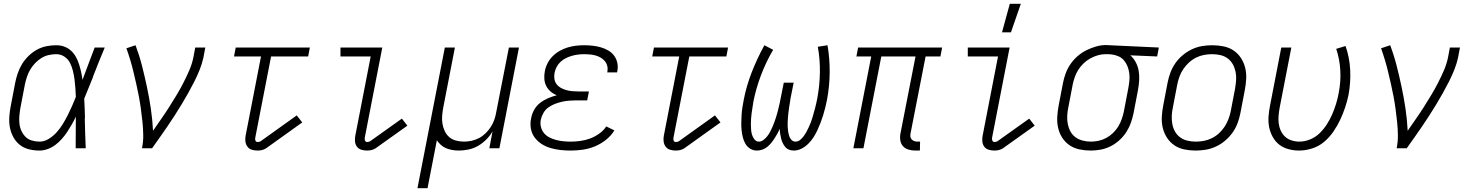

<svg xmlns="http://www.w3.org/2000/svg" viewBox="-20 -780 7740 1010"><path d="M188 12Q158 12 131 5Q104 -2 83.5 -18.5Q63 -35 50 -59Q37 -83 32 -110Q27 -137 29 -166Q31 -195 37 -225L60 -345Q65 -370 73.5 -395Q82 -420 96 -443Q110 -466 130.5 -486Q151 -506 175 -519Q199 -532 225 -537Q251 -542 276 -542Q299 -542 319 -534.5Q339 -527 354 -513Q369 -499 379 -481Q389 -463 395.5 -443Q402 -423 406.5 -402.5Q411 -382 414 -360Q430 -403 446 -445.5Q462 -488 478 -530H531Q515 -492 499.5 -453.5Q484 -415 469 -376V-374Q457 -346 446 -317.5Q435 -289 423 -261Q425 -235 425.5 -209.5Q426 -184 427 -158L426 -157Q427 -117 428 -78Q429 -39 431 0H378Q378 -41 378.5 -82.5Q379 -124 379 -166Q369 -145 357.5 -125Q346 -105 333.5 -86Q321 -67 305.5 -49.5Q290 -32 271.5 -18Q253 -4 231 4Q209 12 188 12ZM188 -35Q213 -35 236.5 -49.5Q260 -64 278 -84Q296 -104 310 -127Q324 -150 336 -173.5Q348 -197 358.5 -221Q369 -245 379 -270Q378 -293 376.5 -316.5Q375 -340 372 -362.5Q369 -385 363.5 -407.5Q358 -430 348 -449.5Q338 -469 319 -482Q300 -495 276 -495Q257 -495 236.5 -490.5Q216 -486 197.5 -474.5Q179 -463 164 -447Q149 -431 138.5 -413Q128 -395 121.5 -375Q115 -355 111 -336L88 -216Q84 -194 82 -173Q80 -152 82 -131.5Q84 -111 92 -93Q100 -75 113.5 -61Q127 -47 147 -41Q167 -35 188 -35Z M727 0Q734 -35 733.5 -69.5Q733 -104 729.5 -137.5Q726 -171 721.5 -204.5Q717 -238 711 -270.5Q705 -303 697.5 -335.5Q690 -368 682.5 -400Q675 -432 665.5 -463.5Q656 -495 645 -526L693 -542Q713 -489 727 -434Q741 -379 753 -322.5Q765 -266 773.5 -208.5Q782 -151 785 -92Q806 -123 827.5 -153.5Q849 -184 869 -215.5Q889 -247 908 -278.5Q927 -310 944 -343Q961 -376 975.5 -409.5Q990 -443 997 -477L1007 -530H1060L1050 -477Q1043 -445 1030.5 -413.5Q1018 -382 1002.5 -351.5Q987 -321 970 -290.5Q953 -260 935 -230.5Q917 -201 898.5 -172Q880 -143 860 -114Q840 -85 820 -56.5Q800 -28 780 0Z M1334 12Q1319 12 1304.5 7.5Q1290 3 1281.5 -8.5Q1273 -20 1271 -35.5Q1269 -51 1272 -66L1353 -483H1211L1220 -530H1610L1601 -483H1406L1323 -57Q1321 -49 1323.5 -41Q1326 -33 1335 -33Q1339 -33 1343.5 -34Q1348 -35 1351 -37L1541 -173L1570 -136L1380 0Q1369 7 1357.5 9.5Q1346 12 1334 12Z M1911 12Q1895 12 1880.5 7.5Q1866 3 1857.5 -8.5Q1849 -20 1847.5 -35.5Q1846 -51 1849 -66L1930 -483H1771V-530H1991L1899 -57Q1897 -49 1900 -41Q1903 -33 1911 -33Q1915 -33 1919.5 -34Q1924 -35 1927 -37L2094 -156L2123 -119L1956 0Q1945 7 1933.5 9.5Q1922 12 1911 12Z M2176 210 2320 -530H2373L2312 -216Q2308 -194 2306 -172Q2304 -150 2307.5 -129.5Q2311 -109 2319.5 -90.5Q2328 -72 2343 -59Q2358 -46 2378.5 -40.5Q2399 -35 2421 -35Q2441 -35 2461 -39.5Q2481 -44 2499.5 -53.5Q2518 -63 2534 -78.5Q2550 -94 2561.5 -112Q2573 -130 2580 -149.5Q2587 -169 2590 -188L2657 -530H2710L2607 0H2554L2571 -89Q2558 -66 2538 -46Q2518 -26 2494.5 -12.5Q2471 1 2444.5 6.5Q2418 12 2394 12Q2376 12 2359 9Q2342 6 2326.5 -0.5Q2311 -7 2299 -18Q2287 -29 2278 -42L2229 210Z M2982 12Q2954 12 2927.5 9Q2901 6 2875.5 -1.5Q2850 -9 2828.5 -23Q2807 -37 2792 -57.5Q2777 -78 2772.5 -104.5Q2768 -131 2774 -158Q2778 -181 2790 -202.5Q2802 -224 2821.5 -239Q2841 -254 2863.5 -263.5Q2886 -273 2909 -279Q2891 -286 2876.5 -298.5Q2862 -311 2853.5 -327.5Q2845 -344 2843.5 -364.5Q2842 -385 2846 -405Q2850 -427 2860.5 -447.5Q2871 -468 2887.5 -484.5Q2904 -501 2924.5 -512.5Q2945 -524 2966.5 -530.5Q2988 -537 3010 -539.5Q3032 -542 3053 -542Q3076 -542 3098 -539.5Q3120 -537 3141 -531Q3162 -525 3180.5 -514Q3199 -503 3211 -486.5Q3223 -470 3227.5 -448.5Q3232 -427 3227 -404L3226 -399H3174L3175 -402Q3178 -418 3174.5 -432.5Q3171 -447 3162 -458Q3153 -469 3140.5 -476.5Q3128 -484 3113.5 -488Q3099 -492 3084 -493.5Q3069 -495 3054 -495Q3038 -495 3021.5 -493Q3005 -491 2989 -486.5Q2973 -482 2957.5 -474.5Q2942 -467 2929 -455Q2916 -443 2908 -427.5Q2900 -412 2897 -396Q2894 -380 2896.5 -364.5Q2899 -349 2907.5 -337.5Q2916 -326 2929 -318.5Q2942 -311 2957.5 -306.5Q2973 -302 2988.5 -300.5Q3004 -299 3020 -299H3078L3069 -252H3011Q2993 -252 2974.5 -250.5Q2956 -249 2937.5 -245Q2919 -241 2900.5 -234Q2882 -227 2865.5 -215.5Q2849 -204 2839 -186.5Q2829 -169 2825 -151Q2821 -131 2825.5 -112.5Q2830 -94 2841.5 -80Q2853 -66 2869.5 -57.5Q2886 -49 2904.5 -44Q2923 -39 2942.5 -37Q2962 -35 2982 -35Q3007 -35 3032.5 -38.5Q3058 -42 3083 -51Q3108 -60 3131.5 -76.5Q3155 -93 3169 -115L3212 -94Q3194 -65 3166.5 -43.5Q3139 -22 3108 -9.5Q3077 3 3045 7.5Q3013 12 2982 12Z M3534 12Q3519 12 3504.5 7.5Q3490 3 3481.5 -8.5Q3473 -20 3471 -35.5Q3469 -51 3472 -66L3553 -483H3411L3420 -530H3810L3801 -483H3606L3523 -57Q3521 -49 3523.5 -41Q3526 -33 3535 -33Q3539 -33 3543.5 -34Q3548 -35 3551 -37L3741 -173L3770 -136L3580 0Q3569 7 3557.5 9.5Q3546 12 3534 12Z M3962 12Q3942 12 3926 2Q3910 -8 3901 -24Q3892 -40 3887.5 -58Q3883 -76 3881 -95.5Q3879 -115 3879.5 -134.5Q3880 -154 3881 -173.5Q3882 -193 3885 -213Q3888 -233 3892 -253Q3906 -327 3934.5 -400Q3963 -473 4001 -542L4047 -518Q4009 -453 3983 -384Q3957 -315 3943 -245Q3941 -230 3938.5 -215Q3936 -200 3934 -185.5Q3932 -171 3931 -156.5Q3930 -142 3930 -127.5Q3930 -113 3931 -98.5Q3932 -84 3936 -71Q3940 -58 3949 -46.5Q3958 -35 3972 -35Q3985 -35 3996.5 -44Q4008 -53 4016.5 -64Q4025 -75 4031.5 -87.5Q4038 -100 4043.5 -112.5Q4049 -125 4053.5 -137.5Q4058 -150 4062 -162.5Q4066 -175 4069.5 -188Q4073 -201 4076 -214Q4079 -227 4082 -239.5Q4085 -252 4087 -265L4103 -345H4155L4139 -265Q4137 -252 4135 -239.5Q4133 -227 4131 -214Q4129 -201 4127.5 -188.5Q4126 -176 4125 -163Q4124 -150 4123.5 -137.5Q4123 -125 4123.5 -112.5Q4124 -100 4126 -88Q4128 -76 4131.5 -64.5Q4135 -53 4143.5 -44Q4152 -35 4165 -35Q4178 -35 4189 -44Q4200 -53 4208 -64Q4216 -75 4222.5 -87Q4229 -99 4234.5 -111Q4240 -123 4245 -135.5Q4250 -148 4253.5 -160.5Q4257 -173 4260.5 -185.5Q4264 -198 4267.5 -210.5Q4271 -223 4273.5 -235.5Q4276 -248 4279 -261Q4292 -330 4293 -399.5Q4294 -469 4282 -534L4333 -542Q4345 -473 4344.5 -400Q4344 -327 4330 -253Q4326 -233 4321 -213Q4316 -193 4310 -173.5Q4304 -154 4296.5 -134.5Q4289 -115 4280 -95.5Q4271 -76 4259.5 -58Q4248 -40 4232 -24Q4216 -8 4196 2Q4176 12 4156 12Q4143 12 4131 7.5Q4119 3 4111 -6.5Q4103 -16 4097.5 -27.5Q4092 -39 4089 -51.5Q4086 -64 4084 -76.5Q4082 -89 4082 -102Q4076 -89 4069 -76.5Q4062 -64 4054 -51.5Q4046 -39 4036.5 -27.5Q4027 -16 4015 -6.5Q4003 3 3989 7.5Q3975 12 3962 12Z M4795 12Q4777 12 4759.5 7Q4742 2 4730.5 -10.5Q4719 -23 4716 -41.5Q4713 -60 4717 -79L4796 -483H4616L4522 0H4469L4563 -483H4485L4494 -530H4936L4927 -483H4849L4770 -79Q4768 -70 4769 -61.5Q4770 -53 4775.5 -47Q4781 -41 4789 -38Q4797 -35 4805 -35H4820L4819 12Z M5211 12Q5195 12 5180.5 7.5Q5166 3 5157.5 -8.5Q5149 -20 5147.5 -35.5Q5146 -51 5149 -66L5230 -483H5071V-530H5291L5199 -57Q5197 -49 5200 -41Q5203 -33 5211 -33Q5215 -33 5219.5 -34Q5224 -35 5227 -37L5394 -156L5423 -119L5256 0Q5245 7 5233.5 9.5Q5222 12 5211 12Z M5251 -610 5292 -760H5350L5298 -610Z M5718 12Q5688 12 5659 6Q5630 0 5607 -15.5Q5584 -31 5568.5 -54.5Q5553 -78 5546.5 -106Q5540 -134 5541.5 -164Q5543 -194 5549 -225L5572 -345Q5577 -370 5586.5 -395.5Q5596 -421 5612 -444Q5628 -467 5649.5 -485.5Q5671 -504 5695.5 -516Q5720 -528 5746 -535.5Q5772 -543 5798 -543Q5803 -543 5807.5 -542.5Q5812 -542 5817 -542L6076 -530L6067 -483L5926 -489Q5943 -474 5954.5 -452.5Q5966 -431 5970 -407Q5974 -383 5972.5 -357Q5971 -331 5966 -305L5943 -185Q5938 -160 5929 -134.5Q5920 -109 5905 -85.5Q5890 -62 5868.5 -42.5Q5847 -23 5822 -10.5Q5797 2 5770.5 7Q5744 12 5718 12ZM5719 -35Q5739 -35 5759.5 -39.5Q5780 -44 5799.5 -54.5Q5819 -65 5835.5 -81Q5852 -97 5863 -115.5Q5874 -134 5881 -154Q5888 -174 5892 -194L5915 -314Q5919 -335 5921 -355Q5923 -375 5920.5 -394.5Q5918 -414 5911 -431.5Q5904 -449 5892 -463Q5880 -477 5862 -484.5Q5844 -492 5825 -494L5808 -495H5794Q5775 -495 5754.5 -489Q5734 -483 5715 -472.5Q5696 -462 5680 -446.5Q5664 -431 5652.5 -413Q5641 -395 5634 -375Q5627 -355 5623 -336L5600 -216Q5595 -193 5594 -170.5Q5593 -148 5597 -127.5Q5601 -107 5611 -88.5Q5621 -70 5637.5 -58Q5654 -46 5675.5 -40.5Q5697 -35 5719 -35Z M6269 12Q6239 12 6210 6Q6181 0 6158 -15.5Q6135 -31 6119.5 -54.5Q6104 -78 6097 -106Q6090 -134 6091.5 -164Q6093 -194 6099 -225L6122 -345Q6127 -371 6136.5 -397Q6146 -423 6162.5 -447Q6179 -471 6202 -490Q6225 -509 6250.5 -521Q6276 -533 6303 -537.5Q6330 -542 6357 -542Q6387 -542 6416.5 -536Q6446 -530 6469 -514.5Q6492 -499 6507.5 -475.5Q6523 -452 6530 -424Q6537 -396 6535.5 -366Q6534 -336 6528 -305L6505 -185Q6500 -159 6490.5 -133Q6481 -107 6464 -83Q6447 -59 6424.5 -40Q6402 -21 6376 -9Q6350 3 6323 7.5Q6296 12 6269 12ZM6271 -35Q6292 -35 6313 -39Q6334 -43 6354.5 -53Q6375 -63 6392 -78.5Q6409 -94 6421.5 -113Q6434 -132 6442 -153Q6450 -174 6454 -194L6477 -314Q6481 -337 6482.5 -359.5Q6484 -382 6479.5 -403Q6475 -424 6465 -442Q6455 -460 6438.5 -472.5Q6422 -485 6400.5 -490Q6379 -495 6356 -495Q6335 -495 6313.5 -491Q6292 -487 6272 -477Q6252 -467 6235 -451.5Q6218 -436 6205 -417Q6192 -398 6184.5 -377Q6177 -356 6173 -336L6150 -216Q6145 -193 6144 -170.5Q6143 -148 6147 -127Q6151 -106 6161 -88Q6171 -70 6188 -57.5Q6205 -45 6226.5 -40Q6248 -35 6271 -35Z M6814 12Q6785 12 6757.5 4.5Q6730 -3 6709.5 -19Q6689 -35 6675.5 -59Q6662 -83 6656.5 -110Q6651 -137 6653 -166Q6655 -195 6661 -225L6720 -530H6773L6712 -216Q6708 -194 6706 -173Q6704 -152 6706.5 -131.5Q6709 -111 6717.5 -92.5Q6726 -74 6740 -61Q6754 -48 6774 -41.5Q6794 -35 6815 -35Q6843 -35 6871.5 -46.5Q6900 -58 6922 -79.5Q6944 -101 6960.5 -127Q6977 -153 6988.5 -180Q7000 -207 7008.5 -234.5Q7017 -262 7022 -290Q7034 -351 7030.5 -410.5Q7027 -470 7009 -523L7058 -538Q7079 -479 7082.5 -413.5Q7086 -348 7074 -282Q7067 -248 7056 -215Q7045 -182 7030 -150Q7015 -118 6994 -87.5Q6973 -57 6945 -33.5Q6917 -10 6882 1Q6847 12 6814 12Z M7327 0Q7334 -35 7333.5 -69.5Q7333 -104 7329.5 -137.5Q7326 -171 7321.5 -204.5Q7317 -238 7311 -270.5Q7305 -303 7297.5 -335.5Q7290 -368 7282.5 -400Q7275 -432 7265.5 -463.5Q7256 -495 7245 -526L7293 -542Q7313 -489 7327 -434Q7341 -379 7353 -322.5Q7365 -266 7373.5 -208.5Q7382 -151 7385 -92Q7406 -123 7427.5 -153.5Q7449 -184 7469 -215.5Q7489 -247 7508 -278.5Q7527 -310 7544 -343Q7561 -376 7575.5 -409.5Q7590 -443 7597 -477L7607 -530H7660L7650 -477Q7643 -445 7630.5 -413.5Q7618 -382 7602.5 -351.5Q7587 -321 7570 -290.5Q7553 -260 7535 -230.5Q7517 -201 7498.5 -172Q7480 -143 7460 -114Q7440 -85 7420 -56.5Q7400 -28 7380 0Z"/></svg>

Font: Lode Dark
Style: Italic
Weight: 400
Italic angle: -11°
Monospace: yes
Designer: Belleve Invis
Foundry: Belleve Invis
Version: Version 29.2.0; ttfautohint (v1.8.3)